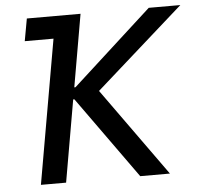

<svg xmlns="http://www.w3.org/2000/svg" viewBox="-51 -752 839 805"><g transform="rotate(-5 368.5 -350.0)"><path d="M74 -606H195L89 0H195L255 -345H260L507 0H632L366 -371L737 -700H604L269 -395H264L317 -700H91Z"/></g></svg>

Font: Fixel Display 20240404 Medium
Style: Italic
Weight: 500
Italic angle: -10°
Designer: AlfaBravo + MacPaw
Foundry: Kyrylo Tkachov, Marchela Mozhyna, Serhii Makarenko, Maria Weinstein, Zakhar Kryvoshyya
Version: Version 1.211;Glyphs 3.2 (3225)